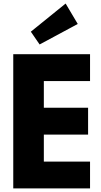

<svg xmlns="http://www.w3.org/2000/svg" viewBox="-20 -1053 566 1073"><path d="M483.2 0V-150H225V-300.9H472.3V-450.9H225V-600H483.2V-750H54.1V0ZM152.3 -875.9 201.4 -804.5 414.5 -919.1 346.8 -1033.2Z"/></svg>

Font: Spartan MB ExtBd
Style: Regular
Weight: 800
Designer: Matt Bailey, Mirko Velimirovic
Foundry: Matt Bailey
Version: Version 1.005